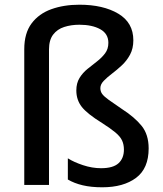

<svg xmlns="http://www.w3.org/2000/svg" viewBox="-20 -785 693 815"><path d="M546 -614Q546 -579 532 -553Q518 -527 497 -507.5Q476 -488 455.5 -472.5Q435 -457 420.5 -442Q406 -427 406 -411Q406 -397 413.5 -386.5Q421 -376 441 -361.5Q461 -347 498 -322Q551 -288 581 -251Q611 -214 611 -155Q611 -70 557.5 -30Q504 10 414 10Q367 10 331 1.5Q295 -7 268 -23V-113Q293 -97 332 -84Q371 -71 409 -71Q460 -71 483 -92Q506 -113 506 -150Q506 -172 498 -189Q490 -206 469.5 -223Q449 -240 413 -263Q350 -302 327 -331.5Q304 -361 304 -401Q304 -432 317.5 -454Q331 -476 351.5 -492.5Q372 -509 392 -524.5Q412 -540 426 -558.5Q440 -577 440 -603Q440 -642 405.5 -661Q371 -680 317 -680Q282 -680 252.5 -670.5Q223 -661 205.5 -638Q188 -615 188 -575V0H83V-576Q83 -644 114 -685.5Q145 -727 198 -746Q251 -765 317 -765Q418 -765 482 -727Q546 -689 546 -614Z"/></svg>

Font: Noto Sans Tai Tham Medium
Style: Regular
Weight: 500
Designer: Monotype Design Team 2013. Revised by David WIlliams 2020
Foundry: Monotype Imaging Inc.
Version: Version 2.002; ttfautohint (v1.8.4.7-5d5b)